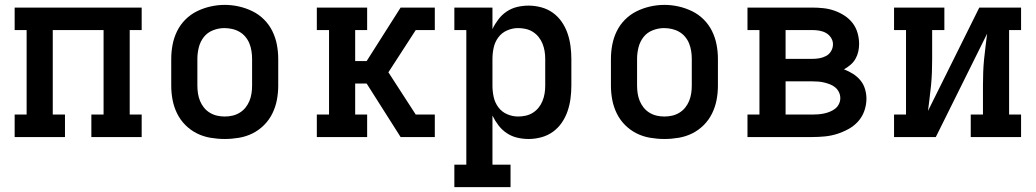

<svg xmlns="http://www.w3.org/2000/svg" viewBox="-20 -561 4240 786"><path d="M40 0V-92H89V-438H40V-530H560V-438H511V-92H560V0H354V-92H404V-438H196V-92H246V0Z M900 8Q871 8 841.5 3Q812 -2 786 -15Q760 -28 739 -49Q718 -70 705 -96.5Q692 -123 686.5 -152Q681 -181 681 -210V-320Q681 -349 686.5 -378Q692 -407 705 -433.5Q718 -460 739 -481Q760 -502 786.5 -515Q813 -528 842 -534.5Q871 -541 900 -541Q929 -541 958 -534.5Q987 -528 1013.5 -515Q1040 -502 1061 -481Q1082 -460 1095 -433.5Q1108 -407 1113.5 -378Q1119 -349 1119 -320V-210Q1119 -181 1113.5 -152Q1108 -123 1095 -96.5Q1082 -70 1061 -49Q1040 -28 1014 -15Q988 -2 958.5 3Q929 8 900 8ZM900 -84Q916 -84 931.5 -87.5Q947 -91 961 -99.5Q975 -108 985 -120.5Q995 -133 1001 -147.5Q1007 -162 1009.5 -178Q1012 -194 1012 -210V-320Q1012 -336 1009.5 -352Q1007 -368 1001 -383Q995 -398 984.5 -410.5Q974 -423 960 -431Q946 -439 930 -442.5Q914 -446 898 -446Q875 -446 852 -437Q829 -428 814.5 -409.5Q800 -391 794 -367.5Q788 -344 788 -320V-210Q788 -194 790.5 -178Q793 -162 799 -147.5Q805 -133 815 -120.5Q825 -108 839 -99.5Q853 -91 868.5 -87.5Q884 -84 900 -84Z M1277 0V-92H1327V-438H1277V-530H1483V-438H1434V-311H1481L1620 -530H1760V-438H1682L1638 -370L1570 -265L1682 -92H1760V0H1620L1481 -219H1434V-92H1483V0Z M1840 205V113H1889V-438H1840V-530H1996V-442Q2006 -463 2020.5 -482Q2035 -501 2054.5 -514Q2074 -527 2097 -532.5Q2120 -538 2144 -538Q2170 -538 2196 -531Q2222 -524 2243.5 -508.5Q2265 -493 2280 -471Q2295 -449 2303.5 -424Q2312 -399 2315.5 -372.5Q2319 -346 2319 -320V-210Q2319 -184 2315.5 -157.5Q2312 -131 2303.5 -106Q2295 -81 2280 -59Q2265 -37 2243.5 -21.5Q2222 -6 2196 1Q2170 8 2144 8Q2120 8 2097 2.5Q2074 -3 2054.5 -16Q2035 -29 2020.5 -48Q2006 -67 1996 -88V113H2070V205ZM2101 -84Q2117 -84 2132.5 -87.5Q2148 -91 2161.5 -99.5Q2175 -108 2185 -120.5Q2195 -133 2201 -148Q2207 -163 2209.5 -178.5Q2212 -194 2212 -210V-320Q2212 -336 2209.5 -351.5Q2207 -367 2201 -382Q2195 -397 2185 -409.5Q2175 -422 2161.5 -430.5Q2148 -439 2132.5 -442.5Q2117 -446 2101 -446Q2078 -446 2056 -436.5Q2034 -427 2020 -408Q2006 -389 2001 -366Q1996 -343 1996 -320V-210Q1996 -187 2001 -164Q2006 -141 2020 -122Q2034 -103 2056 -93.5Q2078 -84 2101 -84Z M2700 8Q2671 8 2641.5 3Q2612 -2 2586 -15Q2560 -28 2539 -49Q2518 -70 2505 -96.5Q2492 -123 2486.5 -152Q2481 -181 2481 -210V-320Q2481 -349 2486.5 -378Q2492 -407 2505 -433.5Q2518 -460 2539 -481Q2560 -502 2586.5 -515Q2613 -528 2642 -534.5Q2671 -541 2700 -541Q2729 -541 2758 -534.5Q2787 -528 2813.5 -515Q2840 -502 2861 -481Q2882 -460 2895 -433.5Q2908 -407 2913.5 -378Q2919 -349 2919 -320V-210Q2919 -181 2913.5 -152Q2908 -123 2895 -96.5Q2882 -70 2861 -49Q2840 -28 2814 -15Q2788 -2 2758.5 3Q2729 8 2700 8ZM2700 -84Q2716 -84 2731.5 -87.5Q2747 -91 2761 -99.5Q2775 -108 2785 -120.5Q2795 -133 2801 -147.5Q2807 -162 2809.5 -178Q2812 -194 2812 -210V-320Q2812 -336 2809.5 -352Q2807 -368 2801 -383Q2795 -398 2784.5 -410.5Q2774 -423 2760 -431Q2746 -439 2730 -442.5Q2714 -446 2698 -446Q2675 -446 2652 -437Q2629 -428 2614.5 -409.5Q2600 -391 2594 -367.5Q2588 -344 2588 -320V-210Q2588 -194 2590.5 -178Q2593 -162 2599 -147.5Q2605 -133 2615 -120.5Q2625 -108 2639 -99.5Q2653 -91 2668.5 -87.5Q2684 -84 2700 -84Z M3040 0V-92H3089V-438H3040V-530H3305Q3328 -530 3351 -527.5Q3374 -525 3395.5 -517.5Q3417 -510 3436.5 -497.5Q3456 -485 3470 -467Q3484 -449 3490.5 -426.5Q3497 -404 3497 -381Q3497 -365 3493.5 -349.5Q3490 -334 3482 -320Q3474 -306 3461.5 -295.5Q3449 -285 3435 -277Q3454 -270 3471.5 -259Q3489 -248 3502 -232.5Q3515 -217 3521 -197Q3527 -177 3527 -157Q3527 -132 3518.5 -107.5Q3510 -83 3493 -64Q3476 -45 3453 -32.5Q3430 -20 3406 -12.5Q3382 -5 3356.5 -2.5Q3331 0 3305 0ZM3196 -320H3305Q3320 -320 3334.5 -322.5Q3349 -325 3362 -332Q3375 -339 3382.5 -352Q3390 -365 3390 -380Q3390 -394 3382 -406.5Q3374 -419 3361.5 -426Q3349 -433 3334.5 -435.5Q3320 -438 3305 -438H3196ZM3196 -92H3305Q3318 -92 3330 -93Q3342 -94 3354 -96.5Q3366 -99 3378 -104Q3390 -109 3399.5 -116.5Q3409 -124 3414.5 -135.5Q3420 -147 3420 -159Q3420 -172 3414.5 -183.5Q3409 -195 3399.5 -203Q3390 -211 3378.5 -215.5Q3367 -220 3355 -223Q3343 -226 3330.5 -227Q3318 -228 3305 -228H3196Z M3640 0V-92H3689V-438H3640V-530H3846V-438H3796V-318Q3796 -291 3795 -264.5Q3794 -238 3791.5 -212Q3789 -186 3785.5 -159.5Q3782 -133 3779 -107L3989 -530H4160V-438H4111V-92H4160V0H3954V-92H4004V-212Q4004 -239 4005 -265.5Q4006 -292 4008.5 -318Q4011 -344 4014.5 -370.5Q4018 -397 4021 -423L3811 0Z"/></svg>

Font: Iosevka Curly Slab SmBdEx
Style: Regular
Weight: 600
Width: 7
Monospace: yes
Designer: Belleve Invis
Foundry: Belleve Invis
Version: Version 11.1.0; ttfautohint (v1.8.3)